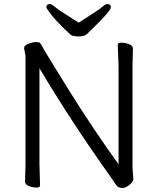

<svg xmlns="http://www.w3.org/2000/svg" viewBox="-20 -916 778 949"><path d="M106 -641 99 -678Q99 -692 121.5 -700Q144 -708 154.5 -708Q165 -708 171 -707Q177 -706 182 -698Q207 -652 324.5 -464Q442 -276 566 -104V-589L562 -695Q562 -705 581 -705Q600 -705 618.5 -697.5Q637 -690 637 -677L635 -588V-87L639 -32Q639 -22 630 -12Q607 13 585.5 13Q564 13 554.5 -1Q545 -15 520 -51Q328 -321 175 -579V-105L178 1Q178 11 160 11Q142 11 123 3.5Q104 -4 104 -17L106 -106ZM369 -804Q404 -827 438 -848.5Q472 -870 487 -883Q502 -896 510 -896Q528 -896 528 -879.5Q528 -863 442 -779Q422 -760 410 -748Q398 -736 368.5 -736Q339 -736 328 -745Q258 -811 233.5 -843Q209 -875 209 -880Q209 -896 227 -896Q235 -896 250 -883Q265 -870 299.5 -848.5Q334 -827 369 -804Z"/></svg>

Font: LXGW WenKai
Style: Regular
Weight: 400
Designer: LXGW / Fontworks Inc.
Foundry: LXGW / Fontworks Inc.
Version: Version 1.520; June 14, 2025